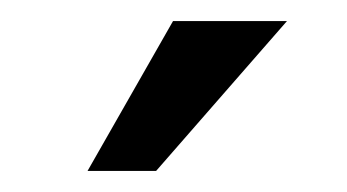

<svg xmlns="http://www.w3.org/2000/svg" viewBox="-20 -750 329 182"><path d="M144 -730 63 -588H128L252 -730Z"/></svg>

Font: Alpha Lyrae Medium
Style: Regular
Weight: 500
Designer: Nikolay Petroussenko, Plamen Motev
Foundry: Fontfabric LLC
Version: Version 1.000;hotconv 1.0.109;makeotfexe 2.5.65596